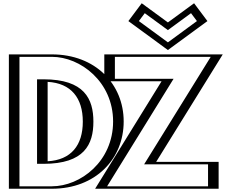

<svg xmlns="http://www.w3.org/2000/svg" viewBox="-20 -1159 1424 1179"><path d="M513.5 -412C513.5 -268 450.5 -168 247.5 -168V-657C450.5 -657 513.5 -556 513.5 -412ZM59.5 -825H298.5C524.5 -825 714.5 -653 714.5 -413C714.5 -172 525.5 0 298.5 0H59.5ZM1324.5 -825 915.5 -165H1297.5V0H587.5L995.5 -660H645.5V-825ZM858 -1119 790 -1028 1011 -866 1232 -1028 1164 -1119 1011 -1007ZM528.5 -412C528.5 -261.6 457.9 -153 247.5 -153H232.5V-672H247.5C458 -672 528.5 -562.3 528.5 -412ZM74.5 -810H298.5C516.8 -810 699.5 -644.4 699.5 -413C699.5 -180.5 517.7 -15 298.5 -15H74.5ZM1297.6 -810H660.5V-675H1022.4L614.4 -15H1282.5V-150H888.6ZM861.1 -1098.1 1011 -988.4 1160.9 -1098.1 1210.9 -1031.1 1011 -884.6 811.1 -1031.1ZM528.5 -412C528.5 -562.3 458 -672 247.5 -672H232.5V-153H247.5C457.9 -153 528.5 -261.6 528.5 -412ZM74.5 -810V-15H298.5C517.7 -15 699.5 -180.5 699.5 -413C699.5 -644.4 516.8 -810 298.5 -810ZM1297.6 -810 888.6 -150H1282.5V-15H614.4L1022.4 -675H660.5V-810ZM861.1 -1098.1 811.1 -1031.1 1011 -884.6 1210.9 -1031.1 1160.9 -1098.1 1011 -988.4ZM513.5 -412C513.5 -555.9 450.4 -657 247.5 -657V-168C450.4 -168 513.5 -268.1 513.5 -412ZM59.5 -825V0H298.5C525.5 0 714.5 -172 714.5 -413C714.5 -653 524.5 -825 298.5 -825ZM1324.5 -825H645.5V-660H995.5L587.5 0H1297.5V-165H915.5ZM858 -1119 1011 -1007 1164 -1119 1232 -1028 1011 -866 790 -1028ZM553.5 -412C553.5 -551.9 497.9 -672 247.5 -672H207.5V-153H247.5C497.7 -153 553.5 -272 553.5 -412ZM99.5 -810H298.5C474.3 -810 674.5 -656.1 674.5 -413C674.5 -168.8 475.2 -15 298.5 -15H99.5ZM1274.1 -810 865.1 -150H1257.5V-15H637.8L1045.8 -675H685.5V-810ZM869 -1078.1 1011 -974.1 1153 -1078.1 1189.3 -1029.6 1011 -898.9 832.7 -1029.6ZM488.5 -412C488.5 -265.9 416 -176.6 272.5 -168.7V-656.3C416.4 -648.3 488.5 -557.8 488.5 -412ZM34.5 -825V0H298.5C568 0 739.5 -183.7 739.5 -413C739.5 -641.3 567 -825 298.5 -825ZM1347.9 -825H620.5V-660H972.1L564.1 0H1322.5V-165H938.9ZM850.2 -1139 768.3 -1029.5 1011 -851.7 1253.7 -1029.5 1171.8 -1139 1011 -1021.3Z"/></svg>

Font: Hussar Outliner
Style: Regular
Weight: 700
Foundry: Cannot Into Space Fonts
Version: Version 0.92